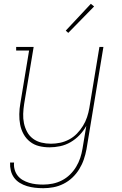

<svg xmlns="http://www.w3.org/2000/svg" viewBox="-20 -767 640 1010"><path d="M208 223Q185 223 163.5 220.5Q142 218 122 212Q102 206 84 195Q66 184 54 167.5Q42 151 37 130.5Q32 110 33 88H54Q52 107 57 125Q62 143 73 157Q84 171 99.5 180Q115 189 133 194.5Q151 200 169.5 202Q188 204 207 204Q232 204 257 199Q282 194 305.5 182Q329 170 348 151.5Q367 133 380.5 110.5Q394 88 402 64Q410 40 414 15L434 -105Q420 -79 398.5 -56.5Q377 -34 351 -19Q325 -4 296.5 2Q268 8 241 8Q212 8 185.5 1.5Q159 -5 138 -21.5Q117 -38 104 -61.5Q91 -85 86 -111.5Q81 -138 81.5 -166.5Q82 -195 87 -223L133 -501H65V-520H157L107 -220Q103 -194 102 -168.5Q101 -143 106 -119Q111 -95 122.5 -73.5Q134 -52 153.5 -37.5Q173 -23 197.5 -17Q222 -11 248 -11Q272 -11 296 -16Q320 -21 343 -33Q366 -45 384.5 -64Q403 -83 416.5 -105Q430 -127 438 -151Q446 -175 450 -199L503 -520H524L435 18Q430 45 421 71.5Q412 98 397 122.5Q382 147 361 167Q340 187 314 200Q288 213 261 218Q234 223 208 223ZM339 -594 326 -606 458 -747 475 -733Z"/></svg>

Font: Iosevka Etoile Thin
Style: Italic
Weight: 100
Italic angle: -9°
Designer: Belleve Invis
Foundry: Belleve Invis
Version: Version 22.1.2; ttfautohint (v1.8.4)